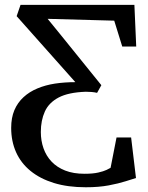

<svg xmlns="http://www.w3.org/2000/svg" viewBox="-20 -763 607 790"><path d="M333 7.5Q259 7.5 202 -10Q145 -27.5 105.5 -59.8Q66 -92 46 -137Q26 -182 26 -237Q26 -278.5 39.2 -309.8Q52.5 -341 76.8 -363.2Q101 -385.5 134 -399.2Q167 -413 206 -419Q226 -422 247.2 -423.5Q268.5 -425 290 -425L48.5 -696.5L64.5 -743H533L540.5 -571.5H483L450 -678L176 -685.5L231 -618L397 -412.5L379.5 -381Q368.5 -383.5 357.2 -384.5Q346 -385.5 333 -385.5Q261.5 -383 221.2 -361.8Q181 -340.5 164.5 -304Q148 -267.5 148 -220Q148 -184 159 -152.8Q170 -121.5 192.2 -98Q214.5 -74.5 248.2 -61.2Q282 -48 327.5 -48Q362 -48 384 -53Q406 -58 418.2 -63.8Q430.5 -69.5 435 -72.5L459.5 -197.5H519.5L539.5 -30.5Q525.5 -26.5 497 -17.2Q468.5 -8 427.2 -0.2Q386 7.5 333 7.5Z"/></svg>

Font: Merriweather 28pt
Style: Regular
Weight: 400
Version: Version 2.100